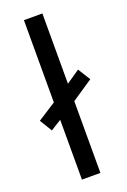

<svg xmlns="http://www.w3.org/2000/svg" viewBox="-156 -810 571 860"><g transform="rotate(-20 129.0 -380.0)"><path d="M78 0V-285L27 -253L-9 -312L78 -368V-760H166V-425L230 -469L267 -410L166 -342V0Z"/></g></svg>

Font: Noto Sans Cypro Minoan
Style: Regular
Weight: 400
Designer: David Williams
Foundry: David Williams
Version: Version 1.503; ttfautohint (v1.8.4.7-5d5b)